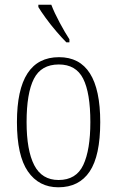

<svg xmlns="http://www.w3.org/2000/svg" viewBox="-20 -786 497 816"><path d="M228 10Q145 10 98.5 -57.5Q52 -125 52 -267Q52 -543 231 -543Q406 -543 406 -267Q406 -124 361 -57Q316 10 228 10ZM229 -21Q304 -21 334 -85Q364 -149 364 -267Q364 -391 333.5 -451.5Q303 -512 230 -512Q155 -512 124 -451Q93 -390 93 -267Q93 -147 125.5 -84Q158 -21 229 -21ZM262 -606Q244 -624 219.5 -652.5Q195 -681 174 -710Q153 -739 143 -756V-766H198Q211 -732 233.5 -690Q256 -648 275 -619V-606Z"/></svg>

Font: Noto Serif Condensed ExtraLight
Style: Regular
Weight: 200
Width: 3
Designer: Monotype Design Team
Foundry: Monotype Imaging Inc.
Version: Version 2.013; ttfautohint (v1.8.4.7-5d5b)